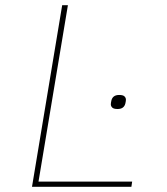

<svg xmlns="http://www.w3.org/2000/svg" viewBox="-20 -718 640 738"><path d="M103 0 219 -698H241L128 -20H488L485 0ZM432 -299Q417 -299 411.5 -304.5Q406 -310 406 -317Q406 -320 406.5 -323Q407 -326 408 -331Q413 -353 438 -353Q453 -353 458.5 -347.5Q464 -342 464 -335Q464 -332 463.5 -329Q463 -326 462 -321Q457 -299 432 -299Z"/></svg>

Font: IBM Plex Mono Thin
Style: Italic
Weight: 100
Italic angle: -9°
Monospace: yes
Designer: Mike Abbink, Paul van der Laan, Pieter van Rosmalen
Foundry: Bold Monday
Version: Version 2.3